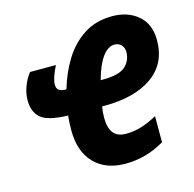

<svg xmlns="http://www.w3.org/2000/svg" viewBox="-88 -647 753 747"><g transform="rotate(-15 288.5 -274.0)"><path d="M329 10Q249 10 203.5 -37.5Q158 -85 158 -170Q158 -200 161 -229Q81 -231 52.5 -255Q24 -279 24 -327Q24 -354 34.5 -382Q45 -410 62 -431H166Q154 -408 148 -389Q142 -370 142 -359Q142 -341 152.5 -335Q163 -329 181 -329Q199 -391 231 -443Q263 -495 311.5 -526.5Q360 -558 426 -558Q489 -558 530 -523Q571 -488 571 -423Q571 -329 500.5 -279Q430 -229 308 -229H298Q294 -206 294 -185Q294 -144 310 -123Q326 -102 361 -102Q394 -102 424 -111.5Q454 -121 487 -139V-34Q413 10 329 10ZM326 -329Q394 -329 419 -352Q444 -375 444 -410Q444 -427 433.5 -438Q423 -449 406 -449Q380 -449 357.5 -418.5Q335 -388 319 -329Z"/></g></svg>

Font: Noto Sans ExtraCondensed ExtraBold
Style: Italic
Weight: 800
Width: 2
Italic angle: -12°
Designer: Monotype Design Team
Foundry: Monotype Imaging Inc.
Version: Version 2.013; ttfautohint (v1.8.4.7-5d5b)